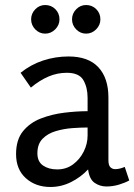

<svg xmlns="http://www.w3.org/2000/svg" viewBox="-20 -734 535 765"><path d="M253 -509Q332 -509 372 -466Q412 -423 412 -345V-96Q412 -75 420 -67.5Q428 -60 439 -60Q448 -60 458 -62.5Q468 -65 477 -69L495 -15Q479 -6 454.5 1.5Q430 9 404 9Q378 9 357 -5.5Q336 -20 331 -59Q302 -28 263 -8.5Q224 11 181 11Q122 11 83 -24Q44 -59 44 -120Q44 -177 71.5 -211Q99 -245 143 -262Q187 -279 236.5 -285Q286 -291 329 -291V-344Q329 -386 312 -415Q295 -444 246 -444Q208 -444 173 -429Q138 -414 103 -385L62 -444Q103 -477 152 -493Q201 -509 253 -509ZM329 -226Q302 -226 268 -223.5Q234 -221 202 -211.5Q170 -202 149.5 -181Q129 -160 129 -123Q129 -90 151.5 -74.5Q174 -59 208 -59Q244 -59 271 -79Q298 -99 313.5 -130Q329 -161 329 -194ZM217 -657Q217 -634 200 -617Q183 -600 160 -600Q137 -600 120.5 -617Q104 -634 104 -657Q104 -680 120.5 -697Q137 -714 160 -714Q184 -714 200.5 -697.5Q217 -681 217 -657ZM380 -657Q380 -634 363 -617Q346 -600 323 -600Q300 -600 283.5 -617Q267 -634 267 -657Q267 -680 283.5 -697Q300 -714 323 -714Q347 -714 363.5 -697.5Q380 -681 380 -657Z"/></svg>

Font: Rosario Light Light
Style: Regular
Weight: 300
Version: Version 1.101; ttfautohint (v1.8.1.43-b0c9)